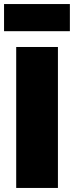

<svg xmlns="http://www.w3.org/2000/svg" viewBox="-37 -928 365 948"><path d="M249 0H43V-696H249ZM-17 -774V-908H308V-774Z"/></svg>

Font: FiraGO Heavy
Style: Regular
Weight: 900
Designer: bBox Type
Foundry: bBox Type GmbH
Version: Version 1.001